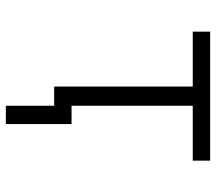

<svg xmlns="http://www.w3.org/2000/svg" viewBox="-60 -500 721 640"><g transform="rotate(90 300.0 -179.5)"><path d="M393 161H332V0H268V-462H85V-520H515V-462H332V-58H393Z"/></g></svg>

Font: Iosevka Light Extended
Style: Regular
Weight: 300
Width: 7
Monospace: yes
Designer: Belleve Invis
Foundry: Belleve Invis
Version: Version 32.5.0; ttfautohint (v1.8.4)